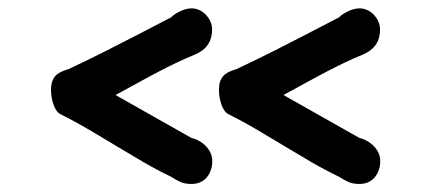

<svg xmlns="http://www.w3.org/2000/svg" viewBox="-20 -528 1032 465"><path d="M103.5 -82.5ZM128.4 -250.5Q121.6 -253.4 116.9 -260Q112.3 -266.6 109.4 -275.1Q106.4 -283.7 105 -292.7Q103.5 -301.8 103.5 -309.6Q103.5 -321.8 106.2 -330.1Q108.9 -338.4 114 -344Q119.1 -349.6 127 -353.5Q134.8 -357.4 145.5 -360.4Q164.1 -369.1 185.8 -379.6Q207.5 -390.1 236.8 -404.8Q266.1 -419.4 304.7 -439.5Q343.3 -459.5 396 -486.8H395Q397.9 -489.7 403.1 -493.2Q408.2 -496.6 414.8 -500Q421.4 -503.4 429.2 -505.6Q437 -507.8 444.3 -507.8Q453.1 -507.8 462.2 -503.9Q471.2 -500 478 -492.9Q484.9 -485.8 489.3 -476.6Q493.7 -467.3 493.7 -457Q493.7 -443.8 490.2 -433.8Q486.8 -423.8 481 -416.5Q475.1 -409.2 467.3 -404.1Q459.5 -398.9 451.2 -395.5Q429.7 -386.7 408.7 -376.7Q387.7 -366.7 364.7 -354.7Q341.8 -342.8 316.2 -328.6Q290.5 -314.5 259.8 -297.9L443.8 -193.8Q449.2 -192.9 457.8 -189Q466.3 -185.1 474.4 -178.2Q482.4 -171.4 488.3 -161.1Q494.1 -150.9 494.1 -136.7Q494.1 -127 491 -117.2Q487.8 -107.4 481.7 -99.6Q475.6 -91.8 466.1 -87.2Q456.5 -82.5 443.8 -82.5Q427.2 -82.5 416.7 -87.4Q406.2 -92.3 396.5 -98.6H397Q361.3 -115.7 328.1 -135Q294.9 -154.3 262.2 -174.1Q229.5 -193.8 196.5 -213.4Q163.6 -232.9 128.4 -250.5ZM535.2 -250.5Q528.3 -253.4 523.7 -260Q519 -266.6 516.1 -275.1Q513.2 -283.7 511.7 -292.7Q510.3 -301.8 510.3 -309.6Q510.3 -321.8 512.9 -330.1Q515.6 -338.4 520.8 -344Q525.9 -349.6 533.7 -353.5Q541.5 -357.4 552.2 -360.4Q570.8 -369.1 592.5 -379.6Q614.3 -390.1 643.6 -404.8Q672.9 -419.4 711.4 -439.5Q750 -459.5 802.7 -486.8H801.8Q804.7 -489.7 809.8 -493.2Q814.9 -496.6 821.5 -500Q828.1 -503.4 835.9 -505.6Q843.8 -507.8 851.1 -507.8Q859.9 -507.8 868.9 -503.9Q877.9 -500 884.8 -492.9Q891.6 -485.8 896 -476.6Q900.4 -467.3 900.4 -457Q900.4 -443.8 897 -433.8Q893.6 -423.8 887.7 -416.5Q881.8 -409.2 874 -404.1Q866.2 -398.9 857.9 -395.5Q836.4 -386.7 815.4 -376.7Q794.4 -366.7 771.5 -354.7Q748.5 -342.8 722.9 -328.6Q697.3 -314.5 666.5 -297.9L850.6 -193.8Q856 -192.9 864.5 -189Q873 -185.1 881.1 -178.2Q889.2 -171.4 895 -161.1Q900.9 -150.9 900.9 -136.7Q900.9 -127 897.7 -117.2Q894.5 -107.4 888.4 -99.6Q882.3 -91.8 872.8 -87.2Q863.3 -82.5 850.6 -82.5Q834 -82.5 823.5 -87.4Q813 -92.3 803.2 -98.6H803.7Q768.1 -115.7 734.9 -135Q701.7 -154.3 668.9 -174.1Q636.2 -193.8 603.3 -213.4Q570.3 -232.9 535.2 -250.5Z"/></svg>

Font: Autour One
Style: Regular
Weight: 400
Version: Version 1.007; ttfautohint (v0.92) -l 24 -r 24 -G 200 -x 7 -